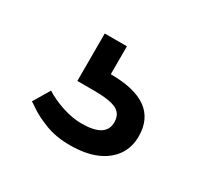

<svg xmlns="http://www.w3.org/2000/svg" viewBox="-66 -76 386 375"><g transform="rotate(30 127.0 111.5)"><path d="M126 223Q94 223 70 213.5Q46 204 33 195Q20 186 19 186L41 149Q58 160 81 167.5Q104 175 124 175Q152 175 165.5 166.5Q179 158 179 141Q179 122 164 114.5Q149 107 113 107H76V0H126V63Q180 63 207 82.5Q234 102 234 141Q234 166 221 184.5Q208 203 184 213Q160 223 126 223Z"/></g></svg>

Font: Podkova VF Beta
Style: Regular
Weight: 400
Designer: Ilya Yudin
Foundry: Cyreal (www.cyreal.org)
Version: Version 2.100